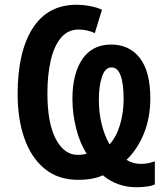

<svg xmlns="http://www.w3.org/2000/svg" viewBox="-20 -745 699 806"><path d="M611 -331Q611 -252 584.5 -185.5Q558 -119 511 -74Q538 -57 571 -57Q602 -57 630 -68V29Q619 35 596.5 38Q574 41 553 41Q472 41 412 -9Q369 10 309 10Q224 10 167.5 -36.5Q111 -83 82.5 -164Q54 -245 54 -350Q54 -527 117 -626Q180 -725 301 -725Q330 -725 360 -719Q390 -713 408 -704L378 -606Q363 -613 346 -617Q329 -621 310 -621Q265 -621 236 -586.5Q207 -552 193 -491.5Q179 -431 179 -353Q179 -228 214.5 -161Q250 -94 307 -95Q329 -95 344 -100Q316 -142 300 -204.5Q284 -267 284 -329Q284 -435 325.5 -496.5Q367 -558 447 -558Q523 -558 567 -501.5Q611 -445 611 -331ZM499 -328Q499 -393 486.5 -427.5Q474 -462 448 -462Q421 -462 408 -422.5Q395 -383 395 -327Q395 -271 407 -223Q419 -175 440 -139Q469 -171 484 -222Q499 -273 499 -328Z"/></svg>

Font: Avrile Sans Condensed SemiBold
Style: Regular
Weight: 600
Width: 3
Designer: Monotype Design Team
Foundry: Monotype Imaging Inc.
Version: Version 2.001;September 10, 2019;FontCreator 11.5.0.2425 64-